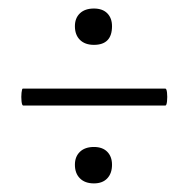

<svg xmlns="http://www.w3.org/2000/svg" viewBox="-20 -415 438 446"><path d="M34 -169.8Q31 -169.8 30 -179.9Q29 -190 30 -199.6Q31 -209.2 33 -209.2H364Q367 -209.2 368 -199.6Q369 -190 368 -179.9Q367 -169.8 364 -169.8ZM198.2 11Q177.4 11 165.7 -0.7Q154 -12.3 154 -32.3Q154 -51.2 165.7 -62.4Q177.4 -73.6 198.2 -73.6Q218.2 -73.6 229.2 -62.4Q240.2 -51.2 240.2 -32.3Q240.2 -12.3 229.2 -0.7Q218.2 11 198.2 11ZM198.2 -310.8Q177.4 -310.8 165.7 -322.4Q154 -334 154 -354.2Q154 -373 165.7 -384.1Q177.4 -395.2 198.2 -395.2Q218.2 -395.2 229.2 -384.1Q240.2 -373 240.2 -354.1Q240.2 -310.8 198.2 -310.8Z"/></svg>

Font: Cormorant Garamond Light
Style: Regular
Weight: 300
Designer: Christian Thalmann (Catharsis Fonts)
Foundry: Catharsis Fonts
Version: Version 4.001